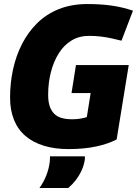

<svg xmlns="http://www.w3.org/2000/svg" viewBox="-20 -730 680 953"><path d="M320 10Q252 10 198 -6.5Q144 -23 106.5 -55Q69 -87 49.5 -135Q30 -183 30 -246Q30 -317 44.5 -384.5Q59 -452 89 -511Q119 -570 164.5 -615Q210 -660 272.5 -685Q335 -710 415 -710Q477 -710 532 -702.5Q587 -695 640 -677L583 -528Q560 -534 534.5 -539.5Q509 -545 481.5 -548.5Q454 -552 422 -552Q373 -552 335 -529Q297 -506 271.5 -465Q246 -424 232.5 -371.5Q219 -319 219 -259Q219 -225 227 -202Q235 -179 250 -164.5Q265 -150 287.5 -144Q310 -138 339 -138Q362 -138 381 -141.5Q400 -145 411 -149L430 -268H335L357 -407H619L559 -38Q518 -16 457.5 -3Q397 10 320 10ZM228 46H401Q402 50 401.5 54Q401 58 401 62Q397 90 385 116Q373 142 356.5 163.5Q340 185 319 203H176Q198 172 210.5 139Q223 106 227 73Q228 66 228 59Q228 52 228 46Z"/></svg>

Font: Georama ExtraBold
Style: Italic
Weight: 800
Italic angle: -9°
Version: Version 1.001